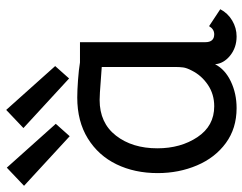

<svg xmlns="http://www.w3.org/2000/svg" viewBox="-106 -688 802 635"><g transform="rotate(-90 295.5 -371.0)"><path d="M40 -251Q40 -327 69 -387Q98 -447 154.5 -482Q211 -517 290 -517Q313 -517 347.5 -514.5Q382 -512 406 -508H473V-93Q473 -79 479.5 -71.5Q486 -64 499 -64Q516 -64 526 -81L582 -44Q569 -19 544.5 -4.5Q520 10 492 10Q455 10 428.5 -11.5Q402 -33 400 -62V-61Q383 -28 343 -9Q303 10 255 10Q188 10 139.5 -25.5Q91 -61 65.5 -121Q40 -181 40 -251ZM379 -138Q388 -155 389.5 -167Q391 -179 391 -194V-436L349 -439Q299 -443 282 -443Q206 -443 164 -389Q122 -335 122 -252Q122 -175 159 -119.5Q196 -64 261 -64Q301 -64 332 -85Q363 -106 379 -138ZM-2 -693 58 -750 203 -588 162 -542ZM189 -695 249 -752 394 -590 353 -544Z"/></g></svg>

Font: Bellota
Style: Bold
Weight: 700
Designer: Kemie Guaida
Foundry: Kemie Guaida
Version: Version 4.001